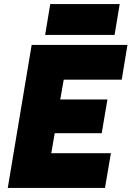

<svg xmlns="http://www.w3.org/2000/svg" viewBox="-20 -920 644 940"><path d="M135 -700H604L576 -530H292L275 -433H506L478 -268H248L231 -170H523L494 0H18ZM226 -900H566L541 -749H201Z"/></svg>

Font: Oak Sans Black
Style: Italic
Weight: 900
Italic angle: -9.5°
Foundry: Erik Kennedy, Walven
Version: Version 1.000